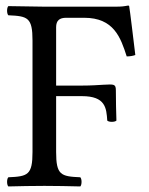

<svg xmlns="http://www.w3.org/2000/svg" viewBox="-20 -669 538 691"><path d="M275 -323C360 -323 363 -280 366 -235C372 -229 393 -229 399 -235C398 -270 397 -301 397 -343C397 -367 391 -366 352 -364C334 -363 309 -361 275 -361H182V-571C182 -595 194 -605 218 -605H283C389 -605 414 -535 436 -466C448 -466 459 -468 467 -471C462 -512 447 -638 445 -646C445 -648 444 -649 441 -649C424 -646 419 -645 394 -645H139C139 -645 60 -646 10 -647C4 -641 4 -620 10 -614C80 -611 97 -606 97 -523V-122C97 -39 80 -34 10 -31C4 -25 4 -4 10 2C59 1 89 0 140 0C190 0 219 1 269 2C275 -4 275 -25 269 -31C199 -34 182 -39 182 -122V-323Z"/></svg>

Font: Libertinus Serif
Style: Regular
Weight: 400
Designer: Philipp H. Poll, Khaled Hosny
Foundry: Caleb Maclennan
Version: Version 7.050;RELEASE